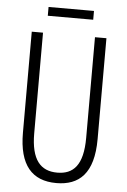

<svg xmlns="http://www.w3.org/2000/svg" viewBox="-58 -883 620 935"><g transform="rotate(5 252.0 -415.5)"><path d="M363 -841H141V-798H363ZM435 -221V-714H379V-222C379 -87 331 -41 253 -41C172 -41 125 -92 125 -222V-714H70V-220C70 -62 134 10 253 10C364 10 435 -52 435 -221Z"/></g></svg>

Font: Noto Sans Myanmar UI ExtraCondensed Light
Style: Regular
Weight: 300
Width: 2
Designer: Monotype Design Team
Foundry: Monotype Imaging Inc.
Version: Version 2.103